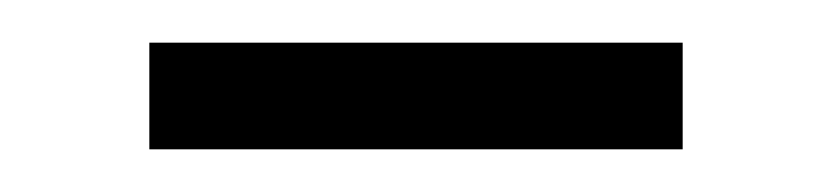

<svg xmlns="http://www.w3.org/2000/svg" viewBox="-20 -421 390 90"><path d="M50 -351V-401H300V-351Z"/></svg>

Font: Beorc Gothic
Style: Regular
Weight: 400
Version: Version 001.001